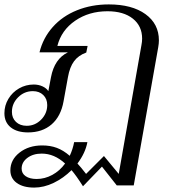

<svg xmlns="http://www.w3.org/2000/svg" viewBox="-40 -590 791 870"><path d="M680 -407Q680 -393 677 -376L566 250H489L422 165L336 254Q305 205 284 181Q248 217 203.5 238.5Q159 260 115 260Q65 260 36 239Q7 218 7 182Q7 134 48.5 101.5Q90 69 151 69Q188 69 217.5 80Q247 91 276 116Q290 86 296 54H356Q347 103 311 151Q327 168 350 198L431 117L498 198L601 -386Q604 -401 604 -415Q604 -472 562 -505.5Q520 -539 447 -539Q363 -539 300.5 -496Q238 -453 220 -382H357L351 -352Q315 -339 295.5 -312.5Q276 -286 268 -241L248 -131Q236 -63 194 -26.5Q152 10 87 10Q37 10 8.5 -13Q-20 -36 -20 -77Q-20 -112 -2 -142Q16 -172 46.5 -189.5Q77 -207 113 -207Q135 -207 153 -198.5Q171 -190 179 -177L191 -240Q207 -324 268 -353H139Q155 -418 199 -467.5Q243 -517 309 -543.5Q375 -570 453 -570Q558 -570 619 -526Q680 -482 680 -407ZM174 -114Q174 -142 156 -159.5Q138 -177 109 -177Q70 -177 42 -149Q14 -121 14 -83Q14 -55 32.5 -37.5Q51 -20 81 -20Q119 -20 146.5 -48Q174 -76 174 -114ZM255 151Q206 106 149 106Q110 106 84 125.5Q58 145 58 174Q58 196 76.5 208.5Q95 221 126 221Q163 221 197 202.5Q231 184 255 151Z"/></svg>

Font: Fahkwang Light
Style: Italic
Weight: 300
Italic angle: -10°
Version: Version 1.000; ttfautohint (v1.6)